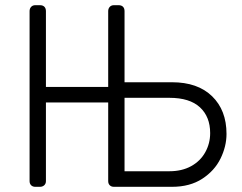

<svg xmlns="http://www.w3.org/2000/svg" viewBox="-20 -720 931 740"><path d="M460 -677V-403H643Q742 -403 797.5 -349Q853 -295 853 -204Q853 -156 830 -109Q807 -62 759.5 -31Q712 0 643 0H419Q409 0 403 -6Q397 -12 397 -22V-325H157V-22Q157 -12 150.5 -6Q144 0 134 0H116Q106 0 100 -6Q94 -12 94 -22V-677Q94 -687 100 -693.5Q106 -700 116 -700H134Q145 -700 151 -694Q157 -688 157 -677V-385H397V-677Q397 -687 403 -693.5Q409 -700 419 -700H437Q448 -700 454 -694Q460 -688 460 -677ZM460 -60H633Q681 -60 716.5 -79.5Q752 -99 771 -133Q790 -167 790 -207Q790 -270 750.5 -306.5Q711 -343 633 -343H460Z"/></svg>

Font: Hezaedrus Light
Style: Regular
Weight: 300
Designer: Hubert & Fischer
Foundry: Hubert & Fischer
Version: Version 1.10;September 3, 2019;FontCreator 11.5.0.2425 64-bi